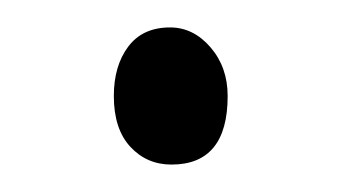

<svg xmlns="http://www.w3.org/2000/svg" viewBox="-20 -288 246 140"><path d="M105 -168Q87 -168 75 -181Q63 -194 63 -218Q63 -240 73.5 -254Q84 -268 104 -268Q121 -268 133.5 -253.5Q146 -239 146 -218Q146 -168 105 -168Z"/></svg>

Font: Hoogli Light
Style: Regular
Weight: 300
Designer: Anand Singh Naorem
Foundry: Brand New Type
Version: Version 1.00 b007